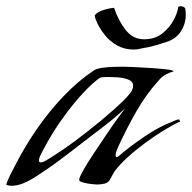

<svg xmlns="http://www.w3.org/2000/svg" viewBox="-20 -590 616 616"><path d="M16 6Q8 6 0 3Q5 -14 14.5 -32Q24 -50 32 -66Q61 -122 99 -177Q137 -232 183 -280.5Q229 -329 281 -364Q290 -370 308 -372.5Q326 -375 345.5 -375.5Q365 -376 375 -376Q381 -376 406 -375Q431 -374 461 -372Q491 -370 513.5 -367.5Q536 -365 537 -361Q525 -358 512 -351Q499 -344 491 -334Q449 -288 418 -233.5Q387 -179 361 -123Q358 -116 354.5 -108Q351 -100 351 -92Q351 -86 354 -86Q356 -86 359 -88Q362 -90 363 -91Q398 -121 444.5 -152.5Q491 -184 534 -200Q535 -201 543 -204Q551 -207 552 -207Q555 -207 556 -204.5Q557 -202 558 -200Q535 -190 505 -171.5Q475 -153 444.5 -130.5Q414 -108 388.5 -84.5Q363 -61 348 -41Q344 -35 341 -29Q338 -23 334 -16Q328 -4 316 -1Q304 2 291 2Q287 2 273 0.5Q259 -1 246.5 -4.5Q234 -8 234 -13Q234 -20 246.5 -42.5Q259 -65 279 -95Q299 -125 319.5 -155.5Q340 -186 357 -209.5Q374 -233 381 -242Q349 -212 313.5 -185Q278 -158 243 -131Q205 -101 165 -71.5Q125 -42 83 -16Q68 -7 51 -0.5Q34 6 16 6ZM111 -69Q117 -69 125.5 -74Q134 -79 139 -82Q178 -106 220.5 -137.5Q263 -169 304 -203Q345 -237 377 -268Q385 -276 396 -289Q407 -302 407 -315Q407 -329 391 -335Q375 -341 355.5 -342Q336 -343 326 -343Q320 -343 311 -342.5Q302 -342 297 -338Q274 -321 248 -293Q222 -265 196.5 -231.5Q171 -198 150.5 -165Q130 -132 117 -106Q114 -101 109.5 -91.5Q105 -82 105 -75Q105 -69 111 -69ZM409 -431Q379 -431 355.5 -444.5Q332 -458 316.5 -477.5Q301 -497 292.5 -515Q284 -533 284 -541Q292 -551 309.5 -557Q327 -563 346 -565Q360 -523 383.5 -493.5Q407 -464 442 -464Q477 -464 500.5 -482.5Q524 -501 537 -525.5Q550 -550 552 -568Q556 -570 559 -570Q568 -570 574 -564Q575 -559 575.5 -553Q576 -547 576 -542Q576 -514 560.5 -489.5Q545 -465 513 -455Q494 -449 482.5 -445.5Q471 -442 460 -439.5Q449 -437 431 -434Q421 -431 409 -431Z"/></svg>

Font: My Soul
Style: Regular
Weight: 400
Designer: Robert E. Leuschke
Foundry: Robert E. Leuschke
Version: Version 1.010; ttfautohint (v1.8.4.7-5d5b)